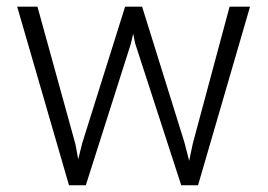

<svg xmlns="http://www.w3.org/2000/svg" viewBox="-20 -548 794 568"><path d="M719.7 -528.3 565.9 0H523.9H516.1L379.9 -419.4L374 -448.2L367.2 -418.9L233.9 0H192.9H184.1L30.8 -528.3H90.8L203.1 -121.6L211.4 -76.7L223.1 -124L350.1 -528.3H392.1H400.4L525.4 -127.4L539.6 -72.3L550.3 -123L659.2 -528.3Z"/></svg>

Font: Heebo Light
Style: Regular
Weight: 300
Designer: Oded Ezer
Foundry: Meir Sadan
Version: Version 2.001; ttfautohint (v1.5.14-ce02) -l 8 -r 50 -G 200 